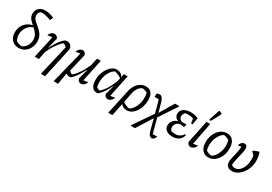

<svg xmlns="http://www.w3.org/2000/svg" viewBox="40 -1847 4463 3147"><g transform="rotate(30 2272.0 -273.5)"><path d="M206 9Q125 9 76 -44.5Q27 -98 27 -185Q27 -249 52 -300.5Q77 -352 122 -386Q167 -420 226 -430Q200 -453 176.5 -476.5Q153 -500 138.5 -528.5Q124 -557 124 -595Q124 -662 168 -702.5Q212 -743 284 -743Q364 -743 451 -704L428 -645Q366 -667 322.5 -676.5Q279 -686 238 -685Q191 -658 191 -603Q191 -570 208 -544.5Q225 -519 251.5 -496Q278 -473 307.5 -449Q337 -425 363.5 -395.5Q390 -366 407 -327Q424 -288 424 -234Q424 -165 395.5 -110Q367 -55 317.5 -23Q268 9 206 9ZM131 -74Q155 -60 179.5 -52Q204 -44 237 -41Q289 -60 320.5 -111Q352 -162 352 -224Q352 -288 322 -330.5Q292 -373 253 -407Q182 -383 141.5 -322Q101 -261 101 -187Q101 -129 131 -74Z M510 0 601 -417Q593 -417 585 -417Q566 -417 549 -414.5Q532 -412 514 -407Q524 -446 550.5 -467Q577 -488 607 -488Q628 -488 647 -475.5Q666 -463 677 -436L628 -241L632 -240Q675 -326 720.5 -388.5Q766 -451 810 -481Q829 -486 843 -486Q886 -486 913.5 -460Q941 -434 941 -393Q941 -387 940.5 -380.5Q940 -374 938 -367L817 193H744L739 186L872 -387Q843 -414 812 -429Q763 -392 713 -321.5Q663 -251 619 -153L588 0Z M1062 193H987L981 185L1132 -419Q1084 -413 1048 -403Q1060 -444 1086.5 -465.5Q1113 -487 1140 -487Q1162 -487 1179.5 -473Q1197 -459 1205 -429L1126 -93Q1154 -66 1182 -53Q1232 -90 1282.5 -163.5Q1333 -237 1379 -341L1410 -483H1482L1394 -63Q1436 -67 1479 -79Q1468 -38 1440 -16Q1412 6 1383 6Q1361 6 1342.5 -8.5Q1324 -23 1316 -53L1365 -242L1360 -243Q1316 -157 1271.5 -93Q1227 -29 1189 -2Q1164 4 1140 -1.5Q1116 -7 1099 -22L1065 184Z M1706 3Q1637 13 1599.5 -33Q1562 -79 1562 -171Q1562 -233 1580 -290.5Q1598 -348 1629.5 -393.5Q1661 -439 1700.5 -465Q1740 -491 1783 -491Q1867 -491 1905 -419L1919 -483H1990L1902 -63Q1925 -65 1946 -69Q1967 -73 1988 -79Q1976 -38 1948 -16Q1920 6 1891 6Q1869 6 1850.5 -8.5Q1832 -23 1823 -53L1872 -232L1869 -233Q1831 -150 1791 -92.5Q1751 -35 1706 3ZM1647 -76Q1661 -68 1675.5 -61Q1690 -54 1706 -50Q1801 -123 1885 -329L1899 -392Q1847 -434 1770 -448Q1732 -428 1702.5 -388.5Q1673 -349 1655.5 -297Q1638 -245 1635 -188Q1632 -131 1647 -76Z M2012 193 2113 -271Q2127 -337 2159 -386.5Q2191 -436 2235.5 -463.5Q2280 -491 2332 -491Q2478 -491 2478 -310Q2478 -245 2460 -187.5Q2442 -130 2411 -86Q2380 -42 2339 -17Q2298 8 2252 8Q2177 8 2140 -47L2091 193ZM2185 -269 2149 -92Q2201 -51 2275 -38Q2312 -60 2340.5 -100Q2369 -140 2385.5 -191.5Q2402 -243 2404.5 -299Q2407 -355 2393 -408Q2372 -418 2350 -425.5Q2328 -433 2303 -434L2339 -442Q2281 -438 2241.5 -394Q2202 -350 2185 -269Z M2440 193 2442 178 2684 -175 2639 -345Q2628 -387 2619 -412L2542 -411L2541 -474Q2557 -483 2570 -486.5Q2583 -490 2592 -490Q2629 -490 2649.5 -457Q2670 -424 2684 -370L2726 -216L2887 -484H2965L2963 -469L2746 -142L2820 133L2903 129Q2895 164 2875.5 182Q2856 200 2835 200Q2812 200 2791.5 177.5Q2771 155 2760 111L2704 -103L2518 193Z M3119 8Q3045 8 3000.5 -25Q2956 -58 2956 -113Q2956 -167 2990.5 -208Q3025 -249 3079 -260Q3043 -269 3021.5 -296.5Q3000 -324 3000 -362Q3000 -421 3051 -456.5Q3102 -492 3187 -492Q3262 -492 3327 -460L3304 -334H3277L3262 -422Q3182 -444 3107 -430Q3075 -395 3075 -355Q3075 -323 3099 -301Q3123 -279 3157 -279L3218 -284L3207 -225L3139 -234Q3105 -233 3080 -215Q3055 -197 3043 -170Q3031 -143 3034.5 -114Q3038 -85 3060 -62Q3093 -53 3135 -53Q3230 -53 3283 -135L3299 -128Q3288 -66 3239 -29Q3190 8 3119 8Z M3556 -79Q3545 -38 3516.5 -16Q3488 6 3459 6Q3437 6 3418.5 -8.5Q3400 -23 3392 -53L3482 -483H3553L3471 -62Q3516 -66 3556 -79ZM3532 -528 3504 -539 3570 -741 3579 -747 3634 -720Q3614 -675 3588 -626.5Q3562 -578 3532 -528Z M3794 9Q3720 9 3677.5 -44.5Q3635 -98 3635 -190Q3635 -274 3666.5 -342.5Q3698 -411 3751.5 -451Q3805 -491 3871 -491Q3945 -491 3987 -438.5Q4029 -386 4029 -293Q4029 -209 3997.5 -140.5Q3966 -72 3912.5 -31.5Q3859 9 3794 9ZM3823 -41Q3861 -59 3890 -98Q3919 -137 3936 -189Q3953 -241 3954.5 -297Q3956 -353 3940 -404Q3893 -433 3841 -440Q3803 -421 3774 -381Q3745 -341 3728 -289Q3711 -237 3709.5 -181.5Q3708 -126 3724 -78Q3767 -49 3823 -41Z M4247 9Q4189 9 4158.5 -19.5Q4128 -48 4128 -100Q4128 -129 4135.5 -166.5Q4143 -204 4153.5 -245Q4164 -286 4172 -327.5Q4180 -369 4180 -406Q4180 -410 4180 -416Q4157 -414 4119 -407Q4127 -442 4151 -465Q4175 -488 4202 -488Q4226 -488 4242 -471.5Q4258 -455 4258 -428Q4258 -394 4249 -349.5Q4240 -305 4228 -257.5Q4216 -210 4207 -165Q4198 -120 4198 -84V-79Q4227 -58 4266 -58Q4307 -58 4343 -89.5Q4379 -121 4402.5 -174.5Q4426 -228 4428 -294Q4430 -319 4428.5 -341.5Q4427 -364 4424 -388L4368 -446Q4392 -462 4418.5 -473Q4445 -484 4480 -492Q4494 -458 4501.5 -415.5Q4509 -373 4509 -331Q4509 -264 4487 -203Q4465 -142 4427.5 -94.5Q4390 -47 4343 -19Q4296 9 4247 9Z"/></g></svg>

Font: Piazzolla
Style: Italic
Weight: 400
Italic angle: -11.3°
Designer: Juan Pablo del Peral
Foundry: Huerta Tipografica
Version: Version 1.330